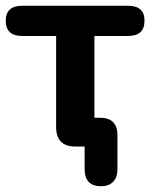

<svg xmlns="http://www.w3.org/2000/svg" viewBox="-22 -509 522 667"><path d="M329 138Q272 138 272 78V0H239Q173 0 173 -68V-384H55Q-2 -384 -2 -437Q-2 -489 55 -489H423Q480 -489 480 -437Q480 -384 423 -384H306V-100H325Q386 -100 386 -39V78Q386 108 370.5 123Q355 138 329 138Z"/></svg>

Font: Chiron GoRound TC SB
Style: Regular
Weight: 500
Designer: Ryoko NISHIZUKA 西塚涼子 (kana, bopomofo & ideographs); Paul D. Hunt (Latin, Greek & Cyrillic); Sandoll Communications 산돌커뮤니
Foundry: Adobe
Version: Version 1.000;hotconv 1.1.1;makeotfexe 2.6.0